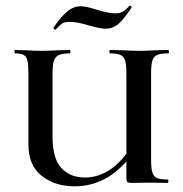

<svg xmlns="http://www.w3.org/2000/svg" viewBox="-20 -644 645 676"><path d="M368 -456Q365 -456 365 -462Q365 -468 368 -468L413 -467Q451 -465 472 -465Q493 -465 527 -467L572 -468Q575 -468 575 -462Q575 -456 572 -456Q546 -456 533.5 -450.5Q521 -445 516.5 -431Q512 -417 512 -387V-81Q512 -51 516.5 -36.5Q521 -22 533 -17Q545 -12 570 -12Q573 -12 573 -6Q573 0 570 0L505 -1L444 0Q432 0 428.5 -3Q425 -6 425 -19V-385Q425 -415 421 -429.5Q417 -444 405 -450Q393 -456 368 -456ZM243 12Q173 12 126.5 -25Q80 -62 80 -136V-387Q80 -417 76.5 -431Q73 -445 63.5 -450.5Q54 -456 33 -456Q31 -456 31 -462Q31 -468 33 -468L72 -467Q106 -465 124 -465Q147 -465 185 -467L226 -468Q228 -468 228 -462Q228 -456 226 -456Q200 -456 187 -450Q174 -444 169.5 -429.5Q165 -415 165 -385V-163Q165 -86 196 -52.5Q227 -19 279 -19Q325 -19 366.5 -46Q408 -73 448 -135L462 -122Q413 -52 359.5 -20Q306 12 243 12ZM436 -624H437Q440 -624 442 -621.5Q444 -619 443 -617Q414 -573 395 -558Q376 -543 354 -543Q337 -543 317.5 -548Q298 -553 294 -554Q253 -567 226 -567Q207 -567 199 -561.5Q191 -556 176 -540H175Q172 -540 169.5 -542.5Q167 -545 169 -547Q187 -576 211.5 -599Q236 -622 264 -622Q282 -622 317 -611Q361 -597 386 -597Q402 -597 412.5 -603Q423 -609 436 -624Z"/></svg>

Font: Cormorant Unicase SemiBold
Style: Regular
Weight: 600
Designer: Christian Thalmann (Catharsis Fonts)
Foundry: Catharsis Fonts
Version: Version 4.000